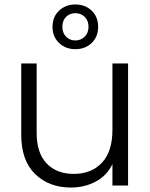

<svg xmlns="http://www.w3.org/2000/svg" viewBox="-20 -830 673 859"><path d="M419 -710Q419 -665 390 -637.5Q361 -610 317 -610Q274 -610 244.5 -637.5Q215 -665 215 -710Q215 -755 244.5 -782.5Q274 -810 317 -810Q361 -810 390 -782.5Q419 -755 419 -710ZM376 -710Q376 -738 359 -754.5Q342 -771 317 -771Q292 -771 275.5 -754.5Q259 -738 259 -710Q259 -683 275.5 -666Q292 -649 317 -649Q342 -649 359 -666Q376 -683 376 -710ZM553 -546V0H483V-96Q459 -45 409 -18Q359 9 297 9Q199 9 137 -51.5Q75 -112 75 -227V-546H144V-235Q144 -146 188.5 -99Q233 -52 310 -52Q389 -52 436 -102Q483 -152 483 -249V-546Z"/></svg>

Font: Fz Poppins Light
Style: Regular
Weight: 300
Designer: Ninad Kale (Devanagari), Jonny Pinhorn (Latin)
Foundry: Indian Type Foundry
Version: Vit hóa bi Vntype.Com & FontZin.Com